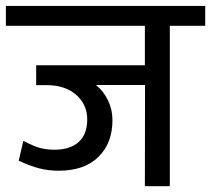

<svg xmlns="http://www.w3.org/2000/svg" viewBox="-35 -645 730 665"><path d="M354.5 -229Q354.5 -149.4 305.9 -101.6Q257.3 -53.7 168.5 -53.7Q132.8 -53.7 101.3 -61.8Q69.8 -69.8 29.8 -88.4L45.9 -157.2Q80.6 -138.7 104.5 -132.3Q128.4 -126 157.2 -126.5Q210 -127.4 238.5 -154.1Q267.1 -180.7 267.1 -231.7Q267.1 -282.7 229 -316.4Q190.9 -350.1 126.5 -350.1H90.3V-418.9H466.8V-555.7H-14.6V-624.5H675.8V-555.7H553.2V0H466.8L467.3 -350.6H297.4Q324.2 -328.6 339.4 -296.9Q354.5 -265.1 354.5 -229Z"/></svg>

Font: Yantramanav
Style: Regular
Weight: 400
Version: Version 1.001;PS 1.0;hotconv 1.0.72;makeotf.lib2.5.5900; ttf